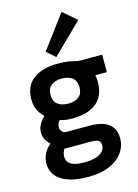

<svg xmlns="http://www.w3.org/2000/svg" viewBox="-144 -867 820 1143"><g transform="rotate(-15 266.5 -295.0)"><path d="M256.5 199.7Q197.1 199.7 154.7 189.2Q112.4 178.6 85.3 159.6Q58.1 140.7 45.3 115Q32.5 89.3 32.5 58.8Q32.5 36.2 39.9 15.5Q47.3 -5.3 59.7 -22.2Q72 -39.1 87.4 -50.5Q65.1 -70.1 57.1 -89.5Q49.1 -108.9 49.1 -129Q49.1 -155.5 63.8 -180.5Q78.6 -205.4 109.8 -234.6L118.8 -199.4Q80.8 -226.9 62.9 -258.8Q44.9 -290.6 44.9 -333.2Q44.9 -415.5 100.1 -457.2Q155.2 -498.9 251.7 -498.9Q293.3 -498.9 317.4 -494.7Q341.5 -490.4 357.2 -486.2Q372.8 -481.9 387.9 -481.9H521.2V-374.2H414.7L435.5 -414.4Q454.6 -378.8 454.6 -333.2Q454.6 -246.4 401.6 -203.6Q348.6 -160.8 251.7 -160.8Q212.1 -160.8 182.7 -169.2Q153.2 -177.7 130.2 -190.9L192.7 -190.7Q177.6 -176.1 168.8 -161.7Q160.1 -147.3 160.1 -131.2Q160.1 -114.8 170.3 -103.9Q180.6 -92.9 197.8 -92.9H343.3Q418 -92.9 457.1 -62.7Q496.2 -32.5 496.2 25.5Q496.2 73.2 468.2 113Q440.3 152.7 386.8 176.2Q333.4 199.7 256.5 199.7ZM254.2 110.2Q299.2 110.2 327.3 100.4Q355.5 90.5 368.8 74.3Q382.1 58.1 382.1 39.7Q382.1 20.2 370.5 10.5Q358.9 0.7 324.3 0.7H104.1L195.4 -46.5Q172.9 -22.7 159.1 0.7Q145.4 24 145.4 45.8Q145.4 58.8 150.2 70.4Q155 81.9 167 91Q178.9 100.1 200.2 105.1Q221.5 110.2 254.2 110.2ZM251.7 -252.6Q293.3 -252.3 317.1 -271.4Q340.9 -290.5 340.9 -329.9Q340.9 -368.9 316.8 -388Q292.7 -407.1 251.7 -407.1Q211 -407.1 186.5 -388Q162 -368.9 162 -329.9Q162 -290.8 186 -271.9Q210.1 -252.9 251.7 -252.6ZM253.8 -538.7 201.1 -586.2 353.4 -790.4 437.9 -718.6Z"/></g></svg>

Font: Anaheim
Style: Regular
Weight: 400
Designer: Vernon Adams
Foundry: Vernon Adams
Version: Version 2.001